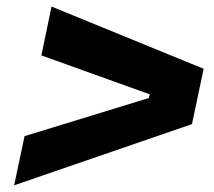

<svg xmlns="http://www.w3.org/2000/svg" viewBox="-20 -648 640 575"><path d="M22.3 -93 53.6 -240.3 425.4 -354.3 428.6 -365.4 103.9 -482.1 134.4 -628.3 589.9 -442 554.9 -276.3Z"/></svg>

Font: Mona Sans ExtraLight
Style: Italic
Weight: 200
Italic angle: -11.6951°
Designer: Deni Anggara
Foundry: GitHub
Version: Version 2.000